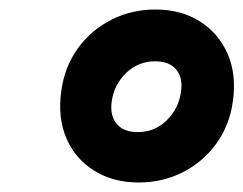

<svg xmlns="http://www.w3.org/2000/svg" viewBox="-20 -877 512 404"><path d="M470 -664Q463 -613 435 -574.5Q407 -536 364.5 -514.5Q322 -493 272 -493Q218 -493 178 -518Q138 -543 119.5 -586.5Q101 -630 109 -686Q116 -737 144 -775.5Q172 -814 214.5 -835.5Q257 -857 307 -857Q361 -857 400.5 -832Q440 -807 459 -763.5Q478 -720 470 -664ZM361 -685Q365 -714 350.5 -731Q336 -748 306 -748Q271 -748 245.5 -723.5Q220 -699 215 -663Q211 -634 225.5 -616.5Q240 -599 270 -599Q305 -599 330.5 -623.5Q356 -648 361 -685Z"/></svg>

Font: Libre Franklin Black
Style: Italic
Weight: 900
Italic angle: -8°
Designer: Pablo Impallari, Rodrigo Fuenzalida, Nhung Nguyen
Foundry: Impallari Type
Version: Version 3.000